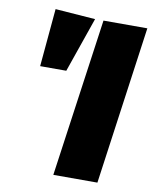

<svg xmlns="http://www.w3.org/2000/svg" viewBox="-81 -770 664 832"><g transform="rotate(10 251.0 -354.5)"><path d="M502 -696 405 0H211L309 -696ZM96 -709 272 -696 188 -454H73Z"/></g></svg>

Font: Fira Sans Condensed Black
Style: Italic
Weight: 900
Width: 3
Italic angle: -8°
Designer: Carrois Corporate & Edenspiekermann AG
Foundry: Carrois Corporate GbR & Edenspiekermann AG
Version: Version 4.203